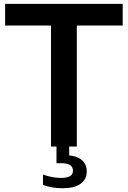

<svg xmlns="http://www.w3.org/2000/svg" viewBox="-20 -760 664 996"><path d="M244.5 0V-627.5H6.5V-740H616.5V-627.5H378.5V0ZM302.5 216.5Q275.5 216.5 250.2 212Q225 207.5 203 199.5V145.5Q228 154.5 251.8 158.8Q275.5 163 296.5 163Q326.5 163 342.5 154.2Q358.5 145.5 358.5 125.5Q358.5 105 342.2 95.8Q326 86.5 296 86.5H273V-10H339V65.5L311 44.5Q368.5 44.5 399.2 66.2Q430 88 430 129.5Q430 170.5 398 193.5Q366 216.5 302.5 216.5Z"/></svg>

Font: Encode Sans Condensed Thin SemiBold
Style: Regular
Weight: 600
Version: Version 3.002